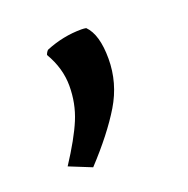

<svg xmlns="http://www.w3.org/2000/svg" viewBox="-67 -177 412 421"><g transform="rotate(-20 138.5 33.5)"><path d="M174 -112Q197 -89 197 -32.5Q197 24 167.5 73Q138 122 84 180L32 159Q66 107 81 71Q96 35 96 -6Q96 -47 73 -86Q75 -92 79 -96Q120 -113 163 -113Q169 -113 174 -112Z"/></g></svg>

Font: Asul
Style: Regular
Weight: 400
Designer: Mariela Monsalve
Foundry: Mariela Monsalve
Version: Version 1.002